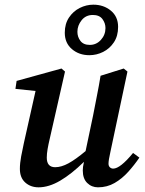

<svg xmlns="http://www.w3.org/2000/svg" viewBox="-20 -787 621 821"><path d="M399 14Q372 14 353 -4.5Q334 -23 334 -58Q334 -65 335 -73.5Q336 -82 339 -95Q286 -43 237.5 -14.5Q189 14 145 14Q111 14 88 -6.5Q65 -27 65 -65Q65 -89 70.5 -118.5Q76 -148 82 -175L132 -398L46 -407L51 -441L243 -494L258 -481L193 -195Q187 -170 183.5 -149.5Q180 -129 180 -113Q180 -72 216 -72Q242 -72 272.5 -88.5Q303 -105 346 -141L378 -293Q386 -335 394.5 -377.5Q403 -420 410 -463L509 -494L525 -481L452 -137Q444 -102 444 -87Q444 -77 450 -71.5Q456 -66 464 -66Q494 -66 549 -133L576 -113Q555 -82 528.5 -52.5Q502 -23 470 -4.5Q438 14 399 14ZM362 -551Q318 -551 287.5 -577Q257 -603 257 -647Q257 -685 275 -712Q293 -739 321 -753Q349 -767 379 -767Q423 -767 454 -741.5Q485 -716 485 -672Q485 -633 467 -606Q449 -579 421 -565Q393 -551 362 -551ZM364 -595Q392 -595 411.5 -616.5Q431 -638 431 -667Q431 -688 418 -705.5Q405 -723 377 -723Q347 -723 329 -700.5Q311 -678 311 -651Q311 -629 324 -612Q337 -595 364 -595Z"/></svg>

Font: Source Serif 4 Semibold
Style: Italic
Weight: 600
Italic angle: -12°
Designer: Frank Grießhammer
Foundry: Adobe
Version: Version 4.005;hotconv 1.1.0;makeotfexe 2.6.0